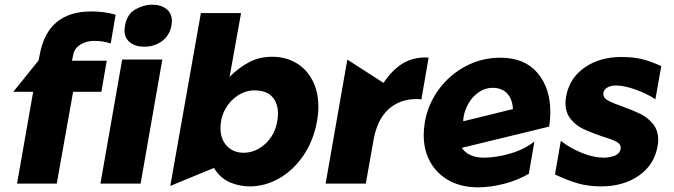

<svg xmlns="http://www.w3.org/2000/svg" viewBox="-20 -786 2885 822"><path d="M371 -737Q183 -737 150 -551L145 -527L37 -393H122L53 0H223L293 -393H414L437 -526H288L293 -549Q298 -579 324 -595Q350 -611 383 -611Q421 -611 454 -600L475 -723Q428 -737 371 -737ZM675 -531H503L410 0H582ZM515 -676Q513 -662 513 -656Q513 -623 536.5 -604.5Q560 -586 597 -586Q641 -586 673.5 -610Q706 -634 714 -676Q716 -690 716 -695Q716 -729 692.5 -747.5Q669 -766 630 -766Q596 -766 560 -746Q524 -726 515 -676Z M1049 12Q1114 12 1174.5 -22Q1235 -56 1278.5 -119.5Q1322 -183 1337 -266Q1343 -299 1343 -329Q1343 -394 1317.5 -442.5Q1292 -491 1247 -517Q1202 -543 1146 -543Q1091 -543 1047 -520Q1003 -497 963 -457L1012 -730H840L709 10L896 -67Q923 -23 964 -5.5Q1005 12 1049 12ZM1170 -300Q1170 -284 1167 -267Q1157 -208 1115.5 -170Q1074 -132 1022 -132Q979 -132 951.5 -161Q924 -190 924 -237Q924 -282 944.5 -319Q965 -356 998.5 -377.5Q1032 -399 1069 -399Q1120 -399 1145 -372Q1170 -345 1170 -300Z M1801 -540Q1744 -540 1700.5 -512Q1657 -484 1622 -431L1467 -531L1374 0H1546L1579 -185Q1594 -273 1642.5 -317.5Q1691 -362 1764 -362Q1776 -362 1784 -360L1815 -539Q1811 -540 1801 -540Z M2052 -111Q1986 -111 1957 -153L2331 -244Q2336 -272 2336 -308Q2336 -409 2281 -474Q2226 -539 2122 -539Q2043 -539 1974.5 -503Q1906 -467 1859.5 -404.5Q1813 -342 1799 -264Q1794 -232 1794 -208Q1794 -142 1822.5 -91.5Q1851 -41 1903.5 -12.5Q1956 16 2027 16Q2078 16 2136 1.5Q2194 -13 2244 -42L2268 -180Q2223 -145 2162.5 -128Q2102 -111 2052 -111ZM2090 -410Q2129 -410 2151.5 -385.5Q2174 -361 2176 -319L1964 -267L1963 -270Q1965 -303 1981.5 -335.5Q1998 -368 2026.5 -389Q2055 -410 2090 -410Z M2564 -111Q2522 -111 2471 -131.5Q2420 -152 2381 -183L2356 -39Q2411 -13 2455.5 -0.5Q2500 12 2553 12Q2649 12 2715 -34Q2781 -80 2795 -159Q2798 -174 2798 -187Q2798 -228 2775.5 -255.5Q2753 -283 2722.5 -298Q2692 -313 2645 -330Q2602 -345 2582.5 -356Q2563 -367 2563 -384Q2563 -400 2578 -410Q2593 -420 2618 -420Q2652 -420 2701 -402.5Q2750 -385 2786 -361L2811 -503Q2765 -524 2728 -533Q2691 -542 2640 -542Q2548 -542 2483 -497Q2418 -452 2404 -374Q2401 -359 2401 -345Q2401 -303 2424 -275.5Q2447 -248 2478 -233.5Q2509 -219 2558 -202Q2602 -189 2621 -178Q2640 -167 2637 -149Q2633 -127 2610.5 -119Q2588 -111 2564 -111Z"/></svg>

Font: Geom ExtraBold
Style: Bold Italic
Weight: 800
Italic angle: -10°
Version: Version 1.102